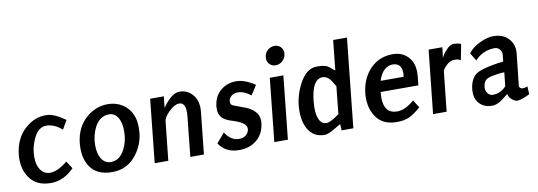

<svg xmlns="http://www.w3.org/2000/svg" viewBox="-57 -1099 4149 1482"><g transform="rotate(-10 2017.0 -357.5)"><path d="M38.1 -242.2Q51.8 -376 137.7 -449.2Q210 -512.7 301.8 -510.7Q359.4 -510.7 448.2 -447.3L408.2 -377.9Q348.6 -430.7 285.2 -430.7Q221.7 -430.7 183.6 -346.7Q152.3 -278.3 153.3 -206.1Q153.3 -142.6 180.7 -105Q208 -67.4 253.9 -67.4Q312.5 -67.4 390.6 -130.9L428.7 -72.3Q347.7 11.7 246.1 11.7Q127.9 11.7 75.2 -72.3Q37.1 -130.9 37.1 -214.8Q37.1 -230.5 38.1 -242.2Z M517.6 -252Q531.2 -379.9 619.1 -452.1Q692.4 -511.7 781.2 -511.7Q862.3 -511.7 920.9 -460.9Q988.3 -400.4 987.3 -291Q987.3 -272.5 985.4 -252Q976.6 -164.1 923.8 -90.8Q850.6 10.7 726.6 10.7Q606.4 10.7 553.7 -69.3Q515.6 -127 515.6 -214.8Q515.6 -234.4 517.6 -252ZM631.8 -214.8Q631.8 -151.4 655.3 -112.3Q681.6 -67.4 730.5 -67.4Q798.8 -67.4 838.9 -144.5Q872.1 -209 871.1 -285.2Q871.1 -348.6 849.6 -387.7Q823.2 -432.6 777.3 -432.6Q706.1 -432.6 665 -356.4Q631.8 -292 631.8 -214.8Z M1373 -320.3Q1374 -333 1374 -343.8Q1374 -420.9 1326.2 -420.9Q1290 -420.9 1246.1 -378.4Q1202.1 -335.9 1199.2 -302.7L1167 0H1060.5L1112.3 -496.1H1219.7L1210 -407.2Q1281.2 -510.7 1344.7 -510.7Q1402.3 -510.7 1442.4 -467.8Q1482.4 -424.8 1482.4 -355.5Q1482.4 -344.7 1481.4 -332L1446.3 0H1339.8Z M1563.5 -66.4 1627 -140.6Q1671.9 -70.3 1736.3 -71.3Q1768.6 -71.3 1790 -89.4Q1811.5 -107.4 1814.5 -134.8Q1819.3 -184.6 1709 -217.8Q1654.3 -233.4 1629.9 -258.8Q1599.6 -292 1605.5 -348.6Q1614.3 -429.7 1670.9 -474.6Q1720.7 -513.7 1787.1 -513.7H1789.1Q1855.5 -513.7 1935.5 -460L1887.7 -385.7Q1835 -426.8 1787.1 -426.8Q1754.9 -426.8 1735.4 -409.7Q1715.8 -392.6 1713.9 -371.1Q1710.9 -343.8 1732.4 -335Q1765.6 -321.3 1796.9 -310.5Q1935.5 -267.6 1925.8 -165Q1917 -78.1 1855.5 -29.3Q1800.8 13.7 1722.7 13.7Q1615.2 13.7 1563.5 -66.4Z M2046.9 -657.2Q2049.8 -689.5 2073.7 -710.4Q2097.7 -731.4 2127.9 -731.4Q2158.2 -731.4 2177.2 -710.4Q2196.3 -689.5 2193.4 -657.2Q2189.5 -625 2166 -603.5Q2142.6 -582 2112.3 -582Q2082 -582 2062.5 -603.5Q2043 -625 2046.9 -657.2ZM2049.8 -495.1H2156.2L2104.5 0H1998Z M2525.4 1 2522.5 -48.8Q2490.2 -30.3 2457 -10.7Q2413.1 13.7 2389.6 12.7Q2308.6 12.7 2265.6 -54.7Q2229.5 -113.3 2230.5 -205.1Q2230.5 -303.7 2278.3 -401.4Q2335.9 -518.6 2422.9 -517.6Q2473.6 -517.6 2500 -505.9Q2513.7 -499 2557.6 -461.9L2582 -697.3H2690.4L2617.2 1ZM2451.2 -428.7Q2369.1 -428.7 2351.6 -258.8Q2349.6 -233.4 2348.6 -210Q2348.6 -75.2 2422.9 -75.2Q2453.1 -75.2 2522.5 -127L2544.9 -341.8Q2516.6 -388.7 2507.8 -399.4Q2483.4 -428.7 2451.2 -428.7Z M2971.7 -68.4Q3037.1 -67.4 3108.4 -130.9L3146.5 -70.3Q3089.8 -20.5 3051.3 -4.4Q3012.7 11.7 2957 11.7Q2839.8 11.7 2789.1 -74.2Q2752.9 -132.8 2752.9 -217.8Q2752.9 -233.4 2754.9 -247.1Q2766.6 -360.4 2834 -432.6Q2906.2 -509.8 3014.6 -509.8Q3084 -509.8 3128.9 -466.8Q3177.7 -419.9 3177.7 -340.8Q3177.7 -327.1 3176.8 -313.5L3168.9 -238.3H2873Q2871.1 -213.9 2871.1 -195.3Q2871.1 -69.3 2971.7 -68.4ZM3068.4 -323.2Q3070.3 -337.9 3071.3 -350.6Q3071.3 -431.6 3000 -431.6Q2966.8 -431.6 2936.5 -406.2Q2903.3 -376 2888.7 -323.2Z M3469.7 -383.8Q3440.4 -382.8 3410.2 -352.5Q3383.8 -326.2 3381.8 -311.5L3348.6 0H3242.2L3294.9 -496.1H3402.3L3392.6 -415Q3408.2 -446.3 3434.6 -473.6Q3464.8 -505.9 3489.3 -505.9Q3526.4 -505.9 3549.8 -496.1L3525.4 -372.1Q3508.8 -381.8 3499 -383.8Q3495.1 -384.8 3469.7 -383.8Z M3839.8 -222.7Q3809.6 -222.7 3765.6 -214.8Q3717.8 -207 3701.2 -196.3Q3674.8 -181.6 3669.9 -136.7Q3667 -108.4 3683.1 -87.4Q3699.2 -66.4 3722.7 -66.4Q3782.2 -66.4 3828.1 -114.3ZM3833 -53.7Q3787.1 -16.6 3769.5 -5.9Q3733.4 16.6 3701.2 15.6Q3646.5 15.6 3609.4 -19Q3572.3 -53.7 3572.3 -115.2Q3572.3 -125 3573.2 -135.7Q3582 -218.8 3633.8 -253.9Q3667 -275.4 3759.8 -293Q3806.6 -301.8 3845.7 -305.7L3851.6 -358.4Q3853.5 -380.9 3837.9 -399.9Q3822.3 -418.9 3797.9 -418.9Q3707 -418.9 3642.6 -350.6L3605.5 -412.1Q3637.7 -457 3703.1 -486.3Q3759.8 -512.7 3807.6 -511.7Q3878.9 -511.7 3922.4 -465.8Q3965.8 -419.9 3959 -348.6L3931.6 -97.7Q3931.6 -91.8 3938.5 -84Q3945.3 -76.2 3953.1 -76.2Q3985.4 -76.2 3996.1 -85.9L4000 -22.5Q3934.6 10.7 3899.4 10.7Q3883.8 10.7 3862.3 -6.8Q3836.9 -27.3 3833 -53.7Z"/></g></svg>

Font: Puritan
Style: BoldItalic
Weight: 700
Version: 2.1